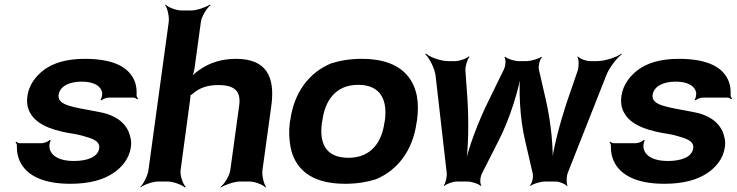

<svg xmlns="http://www.w3.org/2000/svg" viewBox="-20 -796 3231 842"><path d="M304 -90C248 -90 208 -107 198 -143C195 -152 197 -173 203 -180L197 -182C192 -175 173 -168 163 -168H66C60 -168 54 -172 51 -175L48 -172C51 -169 55 -162 54 -157C54 -139 55 -122 61 -104C84 -34 158 10 288 10C373 10 434 -8 477 -37C513 -61 547 -99 554 -152C558 -178 551 -200 544 -219C527 -257 494 -282 448 -297C405 -309 338 -317 295 -329C264 -337 233 -349 237 -380C242 -418 285 -438 337 -438C388 -438 421 -422 428 -390C429 -382 426 -364 421 -358L425 -356C431 -361 446 -368 457 -368H565C571 -368 578 -364 582 -361L586 -364C582 -367 578 -374 579 -380C580 -400 578 -419 572 -436C548 -502 477 -538 352 -538C270 -538 212 -519 172 -489C138 -463 107 -425 100 -374C97 -351 99 -331 106 -314C129 -256 194 -229 279 -213C306 -209 327 -205 344 -200C378 -190 420 -180 415 -146C410 -106 360 -90 304 -90Z M936 -423C1011 -423 1037 -395 1029 -334L990 -50C987 -26 964 11 947 24L949 26C967 14 1009 0 1033 0H1074C1098 0 1133 14 1144 26L1147 24C1137 11 1128 -26 1131 -50L1170 -333C1187 -460 1148 -538 1015 -538C947 -538 895 -518 855 -490C840 -480 822 -464 816 -455L820 -453C825 -463 831 -481 833 -496L861 -700C864 -724 887 -761 904 -774L901 -776C883 -764 842 -750 818 -750H777C753 -750 717 -764 706 -776L704 -774C714 -761 723 -724 720 -700L631 -50C628 -26 609 11 595 24L596 26C611 14 650 0 674 0H715C739 0 777 14 791 26L795 24C782 11 769 -26 772 -50L814 -361C815 -365 816 -380 814 -381L812 -377C814 -376 826 -385 828 -387C853 -409 888 -423 936 -423Z M1253 -269 1251 -259C1246 -220 1248 -185 1254 -152C1272 -58 1341 10 1493 10C1543 10 1588 3 1629 -10C1722 -49 1790 -134 1807 -259L1809 -269C1814 -308 1814 -343 1808 -376C1789 -470 1719 -538 1567 -538C1517 -538 1473 -531 1432 -518C1338 -479 1270 -394 1253 -269ZM1668 -269 1666 -259C1655 -176 1610 -104 1508 -104C1403 -104 1380 -175 1392 -259L1394 -269C1405 -351 1449 -424 1551 -424C1653 -424 1679 -352 1668 -269Z M2374 -357 2343 -492C2340 -506 2347 -536 2357 -545L2354 -547C2344 -538 2307 -528 2288 -528H2255C2236 -528 2204 -538 2196 -547L2192 -545C2200 -536 2197 -506 2190 -492L2124 -357C2077 -263 2030 -138 2017 -64H2021C2035 -138 2036 -264 2030 -360L2021 -488C2020 -505 2030 -537 2039 -547L2036 -549C2027 -539 1994 -528 1977 -528H1946C1912 -528 1866 -545 1848 -561L1845 -558C1863 -542 1885 -498 1890 -466L1939 -38C1941 -22 1934 8 1926 18L1928 20C1936 11 1967 0 1983 0H2029C2048 0 2079 10 2087 19L2091 17C2083 8 2086 -21 2094 -36L2164 -174C2217 -275 2258 -413 2269 -492H2264C2253 -413 2259 -275 2284 -174L2316 -36C2320 -21 2314 8 2304 17L2307 19C2317 10 2352 0 2371 0H2417C2433 0 2460 11 2466 20L2469 18C2463 8 2464 -22 2470 -38L2639 -466C2651 -498 2685 -542 2707 -558L2706 -561C2684 -545 2633 -528 2599 -528H2567C2550 -528 2521 -539 2514 -549L2512 -547C2519 -537 2519 -505 2514 -488L2470 -360C2437 -263 2403 -136 2397 -62L2402 -63C2409 -137 2396 -262 2374 -357Z M2909 -90C2853 -90 2813 -107 2803 -143C2800 -152 2802 -173 2808 -180L2802 -182C2797 -175 2778 -168 2768 -168H2671C2665 -168 2659 -172 2656 -175L2653 -172C2656 -169 2660 -162 2659 -157C2659 -139 2660 -122 2666 -104C2689 -34 2763 10 2893 10C2978 10 3039 -8 3082 -37C3118 -61 3152 -99 3159 -152C3163 -178 3156 -200 3149 -219C3132 -257 3099 -282 3053 -297C3010 -309 2943 -317 2900 -329C2869 -337 2838 -349 2842 -380C2847 -418 2890 -438 2942 -438C2993 -438 3026 -422 3033 -390C3034 -382 3031 -364 3026 -358L3030 -356C3036 -361 3051 -368 3062 -368H3170C3176 -368 3183 -364 3187 -361L3191 -364C3187 -367 3183 -374 3184 -380C3185 -400 3183 -419 3177 -436C3153 -502 3082 -538 2957 -538C2875 -538 2817 -519 2777 -489C2743 -463 2712 -425 2705 -374C2702 -351 2704 -331 2711 -314C2734 -256 2799 -229 2884 -213C2911 -209 2932 -205 2949 -200C2983 -190 3025 -180 3020 -146C3015 -106 2965 -90 2909 -90Z"/></svg>

Font: Asimov
Style: EdgeWideIt
Weight: 500
Designer: Google
Version: Version 2.000980: 2014